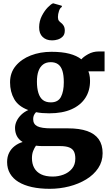

<svg xmlns="http://www.w3.org/2000/svg" viewBox="-20 -886 676 1175"><path d="M284.5 269.5Q223.5 269.5 175.2 258.8Q127 248 93.2 227.5Q59.5 207 41.5 176.2Q23.5 145.5 23.5 105.5Q23.5 73.5 35.8 49Q48 24.5 69.8 7.8Q91.5 -9 118.5 -17Q94 -32 83 -54Q72 -76 72 -103Q72 -124.5 82 -145.5Q92 -166.5 110.2 -184Q128.5 -201.5 153 -212.5Q92 -235 66.8 -279.8Q41.5 -324.5 41.5 -382Q41.5 -441 76.2 -482.8Q111 -524.5 168.5 -546.8Q226 -569 295 -569Q359.5 -569 404.5 -557.2Q449.5 -545.5 478 -523Q490 -538 519.5 -554.5Q549 -571 584 -571H620V-449.5H521Q524.5 -441.5 526.5 -432.2Q528.5 -423 529.8 -413Q531 -403 531 -392Q531.5 -332.5 502.8 -287.5Q474 -242.5 418.2 -217.5Q362.5 -192.5 281 -192.5Q258.5 -192.5 238.2 -194.2Q218 -196 200.5 -199.5Q191.5 -190 187.2 -180Q183 -170 183 -157Q183 -126.5 208.2 -113.5Q233.5 -100.5 294 -100.5H397Q466.5 -100.5 513.5 -84Q560.5 -67.5 584.2 -33.8Q608 0 608 51.5Q608 102.5 581 143Q554 183.5 507.5 211.8Q461 240 403.2 254.8Q345.5 269.5 284.5 269.5ZM303 194.5Q336.5 194.5 368.2 182.8Q400 171 420.5 146.5Q441 122 441 84.5Q441 57 432 40.2Q423 23.5 402.5 15.8Q382 8 347 8H237.5Q228 8 218.2 7.2Q208.5 6.5 200 5.5Q190.5 19 183 37.8Q175.5 56.5 175.5 82Q175.5 116.5 189.5 141.8Q203.5 167 231.5 180.8Q259.5 194.5 303 194.5ZM291 -259.5Q335.5 -259.5 353 -293Q370.5 -326.5 370.5 -382.5Q370.5 -425.5 362 -452.5Q353.5 -479.5 335.8 -492.5Q318 -505.5 290.5 -505.5Q262.5 -505.5 243.8 -491.5Q225 -477.5 215.5 -451.2Q206 -425 206 -386.5Q206 -346.5 214.8 -317.8Q223.5 -289 242 -274.2Q260.5 -259.5 291 -259.5ZM297.5 -639Q263 -639 241 -659.8Q219 -680.5 219.5 -720Q220 -757.5 236.2 -789Q252.5 -820.5 272.5 -841Q292.5 -861.5 304.5 -865.5H306.5L357.5 -851L359 -843.5Q348 -839 341.2 -819.2Q334.5 -799.5 334.5 -781.5Q334.5 -766 340.8 -758.5Q347 -751 354 -746Q362 -740.5 369.2 -729Q376.5 -717.5 376.5 -698.5Q376.5 -675.5 363.8 -662.5Q351 -649.5 333.5 -644.2Q316 -639 301 -639Z"/></svg>

Font: Merriweather 20pt Black
Style: Regular
Weight: 900
Version: Version 2.100